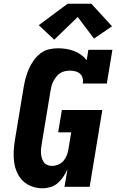

<svg xmlns="http://www.w3.org/2000/svg" viewBox="-20 -1002 640 1030"><path d="M209 8Q178 8 150.5 -2Q123 -12 103 -31.5Q83 -51 71.5 -77Q60 -103 56 -131.5Q52 -160 53.5 -190.5Q55 -221 60 -251L107 -534Q111 -559 117.5 -583Q124 -607 134 -630.5Q144 -654 159.5 -676Q175 -698 195.5 -714.5Q216 -731 241 -737Q266 -743 290 -743Q313 -743 335 -739.5Q357 -736 377 -728.5Q397 -721 414.5 -708.5Q432 -696 445 -679L454 -735H583L553 -554H424Q427 -569 423 -583.5Q419 -598 408.5 -607Q398 -616 383.5 -619.5Q369 -623 355 -623Q342 -623 328 -620Q314 -617 302.5 -609.5Q291 -602 282 -590.5Q273 -579 266.5 -566.5Q260 -554 256.5 -541Q253 -528 251 -515L204 -231Q202 -218 200.5 -205Q199 -192 200 -179Q201 -166 204.5 -154Q208 -142 215 -132Q222 -122 234 -117Q246 -112 259 -112Q275 -112 291.5 -118.5Q308 -125 320 -138.5Q332 -152 338 -168Q344 -184 347 -201L362 -292H292L312 -412H529L461 0H326L342 -94Q333 -74 320.5 -55Q308 -36 290.5 -20.5Q273 -5 251.5 1.5Q230 8 209 8ZM271 -789 188 -867 343 -982H470L581 -861L484 -795L397 -911Z"/></svg>

Font: Iosevka Etoile Heavy Oblique
Style: Regular
Weight: 900
Italic angle: -9°
Designer: Belleve Invis
Foundry: Belleve Invis
Version: Version 15.5.2; ttfautohint (v1.8.4)